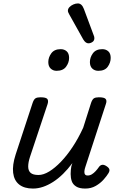

<svg xmlns="http://www.w3.org/2000/svg" viewBox="-20 -1081 686 1117"><path d="M172 16Q121 16 91.5 -7.5Q62 -31 56.5 -75.5Q51 -120 71 -182L170 -483Q177 -503 186.5 -509Q196 -515 215 -515Q247 -515 255 -505.5Q263 -496 257 -476L155 -170Q144 -137 144 -112.5Q144 -88 158 -75.5Q172 -63 204 -63Q233 -63 266.5 -83.5Q300 -104 335 -140.5Q370 -177 403 -227Q436 -277 464 -338L510 -483Q517 -503 526.5 -509Q536 -515 555 -515Q586 -515 594.5 -505.5Q603 -496 596 -476L477 -111Q472 -97 471 -85Q470 -73 474.5 -66.5Q479 -60 490 -60Q503 -60 514.5 -67Q526 -74 536.5 -85.5Q547 -97 556 -110Q563 -120 574 -122Q585 -124 600 -114Q615 -104 616.5 -94.5Q618 -85 612 -75Q602 -58 583 -36.5Q564 -15 537 0.5Q510 16 476 16Q442 16 423 4Q404 -8 397.5 -27Q391 -46 391 -68.5Q391 -91 395 -113L401 -132Q375 -97 347 -69.5Q319 -42 289.5 -23Q260 -4 230.5 6Q201 16 172 16ZM309 -669Q289 -669 275 -682Q261 -695 261 -720Q261 -747 278.5 -771Q296 -795 333 -795Q354 -795 368 -782.5Q382 -770 382 -744Q382 -717 364.5 -693Q347 -669 309 -669ZM552 -669Q531 -669 517 -682Q503 -695 503 -720Q503 -747 520.5 -771Q538 -795 575 -795Q596 -795 610 -782.5Q624 -770 624 -744Q624 -717 607 -693Q590 -669 552 -669ZM494 -829Q487 -829 479.5 -834Q472 -839 464 -852L383 -997Q380 -1003 377.5 -1008Q375 -1013 375 -1019Q375 -1030 384 -1039.5Q393 -1049 406.5 -1055Q420 -1061 433 -1061Q456 -1061 468 -1029L525 -876Q527 -872 528 -867.5Q529 -863 529 -859Q529 -844 517.5 -836.5Q506 -829 494 -829Z"/></svg>

Font: Playwrite NL
Style: Regular
Weight: 400
Designer: Veronika Burian, José Scaglione
Foundry: TypeTogether
Version: Version 1.002